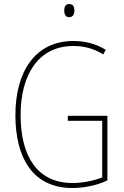

<svg xmlns="http://www.w3.org/2000/svg" viewBox="-20 -930 620 960"><path d="M326 -910C306 -910 301 -893 301 -877C301 -859 308 -844 326 -844C344 -844 352 -858 352 -877C352 -893 347 -910 326 -910ZM319 -351V-326H491V-43C450 -27 397 -15 342 -15C170 -15 83 -144 83 -355C83 -555 171 -700 347 -700C395 -700 444 -690 496 -658L509 -681C456 -713 403 -725 347 -725C156 -725 57 -572 57 -354C57 -136 148 10 341 10C397 10 463 -2 517 -28V-351Z"/></svg>

Font: Noto Sans Myanmar UI Condensed Thin
Style: Regular
Weight: 100
Width: 3
Designer: Monotype Design Team
Foundry: Monotype Imaging Inc.
Version: Version 2.103